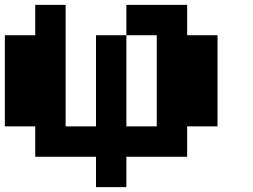

<svg xmlns="http://www.w3.org/2000/svg" viewBox="-20 -770 1040 790"><path d="M875 -625V-250H750V-125H500V0H375V-125H125V-250H0V-625H125V-750H250V-250H375V-625H500V-250H625V-625H500V-750H750V-625Z"/></svg>

Font: Press Start 2P
Style: Regular
Weight: 400
Designer: CodeMan38
Foundry: CodeMan38
Version: Version 3.000